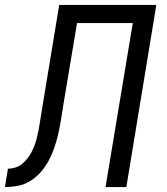

<svg xmlns="http://www.w3.org/2000/svg" viewBox="-54 -755 674 775"><path d="M-34 0 -22 -74Q-8 -74 7 -78.5Q22 -83 34 -92.5Q46 -102 56 -114.5Q66 -127 73 -140.5Q80 -154 85.5 -168.5Q91 -183 94.5 -197.5Q98 -212 101 -226.5Q104 -241 106 -255Q109 -275 112.5 -295Q116 -315 119 -335L185 -735H577L456 0H372L482 -662H257L200 -322Q200 -321 200 -319.5Q200 -318 200 -317L199 -315Q199 -315 199 -314.5Q199 -314 199 -314Q195 -288 190.5 -262Q186 -236 180 -210Q174 -184 165 -158Q156 -132 143 -107.5Q130 -83 111.5 -61.5Q93 -40 69 -25Q45 -10 18.5 -5Q-8 0 -34 0Z"/></svg>

Font: Iosevka SS04 Extended
Style: Italic
Weight: 400
Width: 7
Italic angle: -9°
Monospace: yes
Designer: Belleve Invis
Foundry: Belleve Invis
Version: Version 19.0.0; ttfautohint (v1.8.4)